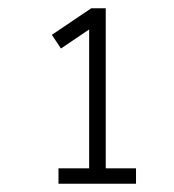

<svg xmlns="http://www.w3.org/2000/svg" viewBox="-20 -725 420 463"><path d="M235 -319H308V-282H121V-319H195V-654L127 -608L105 -641L200 -705H235Z"/></svg>

Font: wassup Sans
Style: Light
Weight: 200
Version: Version 2.001